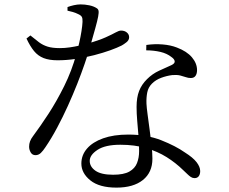

<svg xmlns="http://www.w3.org/2000/svg" viewBox="-20 -808 1040 872"><path d="M644.1 -579.4 644.6 -603.8Q681.9 -609.2 718.3 -606.2Q754.7 -603.3 783.4 -592.1Q828.7 -575 851.8 -547.6Q874.9 -520.2 874.9 -489.6Q874.9 -473.4 868 -463.5Q861 -453.6 846.3 -453.6Q834.9 -453.6 823.9 -457.6Q812.8 -461.5 798.6 -465.1Q784.4 -468.7 762.9 -467.1Q736.8 -463.9 711.8 -454.5Q686.7 -445 670.1 -428.2Q653.4 -411.4 648.8 -388.3Q644.2 -365.2 645.2 -337.5Q646 -319.7 650.3 -288.2Q654.5 -256.7 659.5 -219.7Q664.6 -182.7 668.4 -147.5Q672.2 -112.4 672.2 -87Q672.2 -25.1 629 9.5Q585.8 44.1 509 44.1Q431.1 44.1 390.3 11.2Q349.5 -21.7 349.5 -65.3Q349.5 -103.4 375.1 -133.1Q400.7 -162.8 448.4 -179.8Q496 -196.8 562.5 -196.8Q647.3 -196.8 712.7 -170.9Q778.1 -145 819.9 -115.5Q856.3 -92.6 872.8 -71.4Q889.2 -50.1 889.2 -31.2Q889.2 -16.3 882.6 -7.6Q875.9 1 863.8 1Q854.5 1 846.7 -4.2Q838.8 -9.5 830.4 -17.8Q822 -26.1 811.4 -35.8Q778.1 -68.5 736.8 -94.4Q695.4 -120.3 643.6 -135.4Q591.8 -150.6 526.5 -150.6Q458.2 -150.6 422.9 -127.4Q387.5 -104.2 387.5 -77.3Q387.5 -50.9 413.5 -32.6Q439.5 -14.4 493.7 -14.4Q542.1 -14.4 567.5 -28.8Q592.9 -43.2 602.3 -67.5Q611.8 -91.8 611.8 -121.4Q612 -154.7 609 -189.7Q606.1 -224.6 603.2 -258.8Q600.3 -293.1 600.3 -322.8Q600.3 -365.7 611.9 -395.1Q623.4 -424.5 647.6 -448.4Q671.7 -472.6 702.5 -486.8Q733.2 -501.1 759.2 -512.5Q774.5 -519.9 773.4 -529.7Q772.3 -539.6 758.6 -549.1Q738.3 -565.3 708.4 -572.3Q678.4 -579.3 644.1 -579.4ZM118.1 -647Q139.9 -628.9 157.2 -616Q174.5 -603.1 196.1 -596.3Q217.6 -589.5 251.8 -589.5Q274.4 -589.5 296.8 -592.8Q319.2 -596.1 338.7 -600.5Q358.2 -604.9 371.2 -608.1Q429.6 -624.7 460 -638.5Q490.4 -652.3 505.3 -660.7Q520.3 -669.1 529.6 -669.1Q546.1 -669.1 556.3 -660.3Q566.5 -651.6 566.5 -638.9Q566.5 -625.5 554 -615.8Q541.5 -606.1 532.8 -601.4Q513.3 -591.5 480.8 -579.7Q448.3 -568 407.9 -557.5Q367.6 -547 325 -540.6Q282.3 -534.2 241.5 -534.2Q203.8 -534.2 178.3 -544.1Q152.7 -554.1 134.6 -576.1Q116.5 -598.2 100.3 -633.1ZM286.6 -759.5V-775.9Q299.2 -780.7 315.6 -784.4Q331.9 -788 346.4 -788Q365.6 -788 385.8 -783.8Q406 -779.5 418.8 -771Q425.7 -767.2 427.5 -759.2Q429.2 -751.3 425.8 -732.7Q422.4 -714.2 412.8 -679.9Q403.2 -645.6 386.8 -587.8Q378.5 -559.2 364.2 -517.4Q349.9 -475.7 330.7 -427Q311.4 -378.3 288.4 -327.4Q265.4 -276.6 239.5 -228.1Q213.7 -179.6 186.2 -139.3Q175.9 -123.6 165.5 -113.4Q155 -103.3 141.1 -103.3Q126.7 -103.3 119.5 -115.7Q112.2 -128.2 112.2 -141.8Q112.2 -154.4 116.3 -165.7Q120.3 -177.1 130 -189.8Q162.2 -233 199.7 -290.3Q237.1 -347.6 271.5 -416.9Q306 -486.3 327.2 -563.7Q334 -587.6 340.1 -614.7Q346.2 -641.8 350.1 -666.7Q354 -691.5 354.8 -708.4Q355.6 -724.4 351.4 -731.6Q347.1 -738.9 334.1 -744.4Q323.5 -749.8 310.4 -753.6Q297.3 -757.3 286.6 -759.5Z"/></svg>

Font: Noto Serif KR
Style: Regular
Weight: 200
Designer: Ryoko NISHIZUKA 西塚涼子 (kana & ideographs); Frank Grießhammer (Latin, Greek & Cyrillic); Wenlong ZHANG 张文龙 (bopomofo); San
Foundry: Adobe
Version: Version 2.001;hotconv 1.1.0;makeotfexe 2.6.0